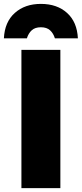

<svg xmlns="http://www.w3.org/2000/svg" viewBox="-50 -966 420 986"><path d="M60 0V-710H260V0ZM232 -769Q224 -795 207 -810.5Q190 -826 160 -826Q130 -826 113 -810.5Q96 -795 88 -769H-30Q-26 -853 26 -899.5Q78 -946 160 -946Q243 -946 294.5 -899.5Q346 -853 350 -769Z"/></svg>

Font: Livvic Black
Style: Regular
Weight: 900
Designer: Jacques Le Bailly, Baron von Fonthausen
Version: Version 1.001; ttfautohint (v1.8.2)